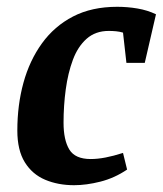

<svg xmlns="http://www.w3.org/2000/svg" viewBox="-20 -535 479 565"><path d="M198 10Q151 10 113 -6Q75 -22 53 -57.5Q31 -93 31 -151Q31 -226 49 -291.5Q67 -357 103.5 -407.5Q140 -458 195 -486.5Q250 -515 325 -515Q355 -515 384.5 -510Q414 -505 439 -493L406 -350H352L342 -439Q332 -442 321.5 -443Q311 -444 300 -444Q261 -444 235 -421Q209 -398 194.5 -359Q180 -320 173.5 -272Q167 -224 167 -174Q167 -123 184 -95Q201 -67 247 -67Q267 -67 290.5 -71.5Q314 -76 342 -85L354 -36Q317 -11 275.5 -0.5Q234 10 198 10Z"/></svg>

Font: Manuale
Style: Bold Italic
Weight: 700
Italic angle: -11°
Version: Version 1.002